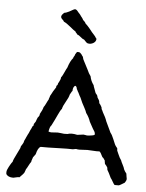

<svg xmlns="http://www.w3.org/2000/svg" viewBox="-58 -908 732 962"><g transform="rotate(5 307.5 -427.0)"><path d="M298 -847Q300 -845 305 -839.5Q310 -834 312 -830Q323 -817 325 -811Q336 -802 339 -794Q344 -790 349 -784.5Q354 -779 360 -772Q366 -765 369 -761Q372 -756 382.5 -745Q393 -734 397 -726Q398 -726 398.5 -724.5Q399 -723 400 -723Q400 -709 387 -701Q374 -693 359 -696Q355 -697 351.5 -700Q348 -703 344.5 -707Q341 -711 339 -713Q331 -715 320.5 -724.5Q310 -734 303 -735Q302 -738 297.5 -742Q293 -746 292 -750Q283 -755 263.5 -771.5Q244 -788 230 -794Q229 -798 222 -804Q215 -810 214 -816Q214 -821 216 -825Q218 -829 222 -832.5Q226 -836 227 -838Q236 -839 252 -847Q277 -862 281 -861Q288 -861 298 -847ZM429 -438 431 -430Q432 -428 434.5 -424.5Q437 -421 438.5 -418Q440 -415 441 -411Q442 -407 442 -403Q450 -394 455 -383Q456 -381 456 -378.5Q456 -376 456 -375Q461 -367 464 -359Q479 -334 485 -315Q490 -306 498 -287.5Q506 -269 511 -260Q519 -251 527.5 -230Q536 -209 538 -205Q540 -200 545 -193.5Q550 -187 551 -186Q552 -184 552 -178Q552 -172 554 -170Q556 -166 560 -156.5Q564 -147 568 -139.5Q572 -132 576 -127Q578 -120 585.5 -106Q593 -92 595 -83Q599 -74 608 -63Q608 -58 610 -49Q612 -40 612 -38Q613 -32 609 -25.5Q605 -19 604 -17Q602 -16 590 -8.5Q578 -1 574.5 -1Q571 -1 554 -1Q549 -6 542.5 -18Q536 -30 532 -34Q518 -64 513 -71Q511 -73 511 -78Q511 -83 510 -85Q505 -94 497 -102Q497 -105 495.5 -110.5Q494 -116 494 -120Q493 -121 491.5 -123Q490 -125 488.5 -127.5Q487 -130 486 -131L481 -135Q470 -159 464 -162Q452 -161 431.5 -162.5Q411 -164 403 -164Q396 -164 384 -163Q372 -162 363 -162Q354 -162 346 -164Q331 -161 330 -161Q305 -162 263 -160.5Q221 -159 207 -159H169Q155 -154 147 -120L135 -104Q134 -99 131 -92Q128 -85 128 -80Q123 -74 116 -60Q109 -46 105 -41Q104 -39 102 -32Q100 -25 98 -22Q96 -18 76 2Q70 1 59 4Q48 7 45 7Q18 7 9 -9Q8 -17 9 -23Q10 -29 14 -36.5Q18 -44 18 -45Q19 -47 25 -57.5Q31 -68 35 -72Q37 -83 51 -110L68 -145Q68 -150 70.5 -154.5Q73 -159 76.5 -164Q80 -169 81 -172Q82 -174 83 -179Q84 -184 86 -187Q87 -189 89 -193Q91 -197 92 -200Q95 -208 100 -217Q103 -221 106.5 -230.5Q110 -240 113 -244L119 -258Q120 -259 122 -260.5Q124 -262 124 -263Q124 -264 124 -267Q124 -270 125 -271Q126 -273 129 -277Q132 -281 133 -283Q134 -286 136.5 -293Q139 -300 141 -304L146 -310Q151 -317 150 -323Q162 -343 166 -359Q171 -365 177.5 -379Q184 -393 188 -399Q188 -402 190.5 -408Q193 -414 193 -417Q196 -421 200 -429.5Q204 -438 206 -441Q208 -445 213 -452Q218 -459 220 -463Q220 -464 220 -467Q220 -470 221 -471Q222 -472 224 -473.5Q226 -475 226 -476L228 -484Q229 -486 232.5 -492Q236 -498 238 -504Q240 -510 240 -515Q244 -519 248.5 -528.5Q253 -538 254 -540Q264 -562 267 -566Q278 -601 292 -616Q292 -620 296 -625.5Q300 -631 300 -635Q301 -636 303 -640Q305 -644 307 -646.5Q309 -649 313 -649Q317 -649 320.5 -648Q324 -647 327 -643.5Q330 -640 331.5 -639Q333 -638 336 -632L340 -627Q341 -621 343 -615.5Q345 -610 349 -603.5Q353 -597 354 -594Q357 -588 362 -578.5Q367 -569 370 -563Q376 -548 387 -533Q391 -510 406 -490Q407 -484 411.5 -473Q416 -462 418 -455Q419 -451 423.5 -446.5Q428 -442 429 -438ZM433 -243V-250Q431 -256 431 -257Q425 -265 403 -306Q396 -328 381 -348Q378 -358 369 -374.5Q360 -391 357 -397L346 -422Q345 -423 340 -432.5Q335 -442 333 -447Q331 -449 328.5 -455Q326 -461 324 -463Q322 -478 314 -479Q303 -472 303 -452Q300 -450 296.5 -442.5Q293 -435 291 -433Q288 -418 274.5 -395.5Q261 -373 258 -358Q250 -349 240 -326.5Q230 -304 228 -301L213 -271Q205 -264 201 -239Q208 -236 215.5 -236Q223 -236 232.5 -237Q242 -238 247 -238Q252 -238 263 -236.5Q274 -235 279.5 -234.5Q285 -234 297 -235Q315 -242 346 -235L377 -239Q381 -239 387 -237.5Q393 -236 395 -236Q428 -238 433 -243Z"/></g></svg>

Font: FuturaRenner
Style: Regular
Weight: 400
Designer: BSozoo
Foundry: BSozoo
Version: Version 1.001;PS 001.001;hotconv 1.0.70;makeotf.lib2.5.58329